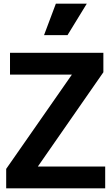

<svg xmlns="http://www.w3.org/2000/svg" viewBox="-20 -1035 611 1055"><path d="M14 0H558V-120H188L548 -638V-745H35V-625H375L14 -107ZM222 -842H351L457 -1015H287Z"/></svg>

Font: Mluvka
Style: Bold
Weight: 700
Designer: Modified by Jiří Krblich, Original typeface by Gumpita Rahayu
Foundry: Gumpita Rahayu & Jiří Krblich
Version: Version 2.000;Glyphs 3.1.1 (3134)